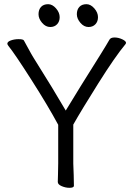

<svg xmlns="http://www.w3.org/2000/svg" viewBox="-20 -888 640 917"><path d="M347 -820Q347 -842 359 -855Q371 -868 393 -868Q413 -868 430.5 -848Q448 -828 448 -806Q448 -785 435.5 -772Q423 -759 403 -759Q381 -759 364 -779Q347 -799 347 -820ZM164 -820Q164 -842 176 -855Q188 -868 210 -868Q230 -868 247.5 -848Q265 -828 265 -806Q265 -785 252.5 -772Q240 -759 220 -759Q198 -759 181 -779Q164 -799 164 -820ZM20 -669Q15 -676 15 -679Q15 -689 32 -695Q49 -701 69 -701Q90 -701 94 -695Q98 -689 106 -673Q114 -657 128 -633Q130 -629 133.5 -623.5Q137 -618 141 -611Q239 -455 294 -360Q353 -458 462 -631Q490 -676 503 -699Q509 -709 527 -709Q545 -709 563.5 -700.5Q582 -692 582 -683Q582 -682 580 -678Q530 -618 449.5 -490Q369 -362 330 -293V-107L332 -52L333 -1Q333 9 312 9Q293 9 274.5 1Q256 -7 256 -19Q256 -40 257 -55L258 -108V-292Q209 -383 129.5 -507.5Q50 -632 20 -669Z"/></svg>

Font: Fusion Kai T
Style: Regular
Weight: 400
Designer: Fontworks Inc.
Version: Version 24.134;May 13, 2024